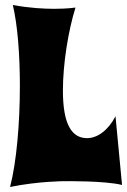

<svg xmlns="http://www.w3.org/2000/svg" viewBox="-20 -728 505 763"><path d="M439 -266C410 -210 367 -179 326 -179C265 -179 230 -234 230 -368C230 -474 251 -605 280 -698C280 -698 249 -693 196 -693C154 -693 98 -696 31 -708C50 -628 59 -510 59 -387C59 -239 46 -85 20 15C133 -8 236 -8 236 -8C240 -8 397 -10 465 7Z"/></svg>

Font: Spicy Rice
Style: Regular
Weight: 400
Designer: Astigmatic (AOETI)
Foundry: Astigmatic (AOETI)
Version: Version 1.000